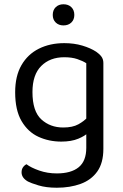

<svg xmlns="http://www.w3.org/2000/svg" viewBox="-20 -677 577 899"><path d="M267 -14Q209 -14 160 -36.5Q111 -59 81 -110Q51 -161 51 -245Q51 -321 80.5 -372Q110 -423 162 -449Q214 -475 281 -475Q327 -475 365.5 -463.5Q404 -452 430 -435Q445 -425 454.5 -412.5Q464 -400 464 -382V-73H384V-381Q367 -392 341.5 -400.5Q316 -409 281 -409Q214 -409 173 -368Q132 -327 132 -246Q132 -156 173.5 -118Q215 -80 276 -80Q320 -80 347 -95Q374 -110 390 -128L394 -57Q379 -41 346.5 -27.5Q314 -14 267 -14ZM384 15V-90H464V20Q464 86 435.5 126Q407 166 357.5 184Q308 202 246 202Q196 202 160 191Q124 180 111 173Q81 156 81 130Q81 116 87.5 106.5Q94 97 104 92Q125 108 163.5 121.5Q202 135 246 135Q313 135 348.5 106Q384 77 384 15ZM328 -607Q328 -585 314 -571.5Q300 -558 277 -558Q255 -558 241 -571.5Q227 -585 227 -607Q227 -630 241 -643.5Q255 -657 277 -657Q300 -657 314 -643.5Q328 -630 328 -607Z"/></svg>

Font: Baloo Paaji 2
Style: Regular
Weight: 400
Designer: Shuchita Grover, Noopur Datye and Ek Type
Foundry: Ek Type
Version: Version 1.700